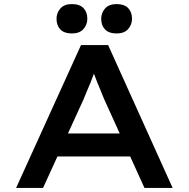

<svg xmlns="http://www.w3.org/2000/svg" viewBox="-20 -921 925 941"><path d="M59 0 377 -700H510L826 0H688L490 -436Q483 -454 474 -475.5Q465 -497 456 -519Q447 -541 439 -563.5Q431 -586 425 -604L456 -605Q449 -584 441 -561.5Q433 -539 424 -517Q415 -495 406 -474.5Q397 -454 389 -433L191 0ZM201 -154 248 -267H629L659 -154ZM552 -757Q514 -757 495 -776.5Q476 -796 476 -829Q476 -858 495 -879.5Q514 -901 552 -901Q589 -901 608 -881.5Q627 -862 627 -829Q627 -800 608 -778.5Q589 -757 552 -757ZM332 -757Q295 -757 276 -776.5Q257 -796 257 -829Q257 -858 276 -879.5Q295 -901 332 -901Q370 -901 389 -881.5Q408 -862 408 -829Q408 -800 389 -778.5Q370 -757 332 -757Z"/></svg>

Font: Lexend Mega Medium
Style: Regular
Weight: 500
Version: Version 1.007